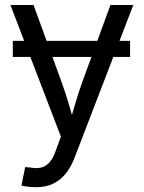

<svg xmlns="http://www.w3.org/2000/svg" viewBox="-20 -556 585 782"><path d="M509.8 -389.6V-324.2H32.2V-389.6ZM67.4 199.7 82.5 124.5 105.5 126.5Q128.9 130.9 147.7 126.5Q166.5 122.1 181.6 105.2Q196.8 88.4 208 55.2L228 0.5L22.5 -535.6H116.7L231 -221.2Q248 -174.8 261 -129.2Q273.9 -83.5 287.6 -40H258.8Q272 -83.5 285.2 -129.4Q298.3 -175.3 314.9 -221.2L429.7 -535.6H522.9L283.7 86.4Q268.1 127 245.6 153.6Q223.1 180.2 193.6 193.4Q164.1 206.5 127.4 206.5Q107.4 206.5 91.8 204.3Q76.2 202.1 67.4 199.7Z"/></svg>

Font: Inter 20pt
Style: Regular
Weight: 400
Version: Version 4.001;git-66647c0bb